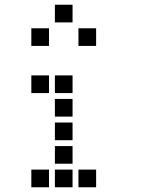

<svg xmlns="http://www.w3.org/2000/svg" viewBox="-20 -808 640 815"><path d="M214 -788Q213 -788 213 -788Q213 -788 213 -787V-714Q213 -713 213 -713Q213 -713 214 -713H287Q288 -713 288 -713Q288 -713 288 -714V-787Q288 -788 288 -788Q288 -788 287 -788ZM114 -688Q113 -688 113 -688Q113 -688 113 -687V-614Q113 -613 113 -613Q113 -613 114 -613H187Q188 -613 188 -613Q188 -613 188 -614V-687Q188 -688 188 -688Q188 -688 187 -688ZM314 -688Q313 -688 313 -688Q313 -688 313 -687V-614Q313 -613 313 -613Q313 -613 314 -613H387Q388 -613 388 -613Q388 -613 388 -614V-687Q388 -688 388 -688Q388 -688 387 -688ZM114 -488Q113 -488 113 -488Q113 -488 113 -487V-414Q113 -413 113 -413Q113 -413 114 -413H187Q188 -413 188 -413Q188 -413 188 -414V-487Q188 -488 188 -488Q188 -488 187 -488ZM214 -488Q213 -488 213 -488Q213 -488 213 -487V-414Q213 -413 213 -413Q213 -413 214 -413H287Q288 -413 288 -413Q288 -413 288 -414V-487Q288 -488 288 -488Q288 -488 287 -488ZM214 -388Q213 -388 213 -388Q213 -388 213 -387V-314Q213 -313 213 -313Q213 -313 214 -313H287Q288 -313 288 -313Q288 -313 288 -314V-387Q288 -388 288 -388Q288 -388 287 -388ZM214 -288Q213 -288 213 -288Q213 -288 213 -287V-214Q213 -213 213 -213Q213 -213 214 -213H287Q288 -213 288 -213Q288 -213 288 -214V-287Q288 -288 288 -288Q288 -288 287 -288ZM214 -188Q213 -188 213 -188Q213 -188 213 -187V-114Q213 -113 213 -113Q213 -113 214 -113H287Q288 -113 288 -113Q288 -113 288 -114V-187Q288 -188 288 -188Q288 -188 287 -188ZM114 -88Q113 -88 113 -88Q113 -88 113 -87V-14Q113 -13 113 -13Q113 -13 114 -13H187Q188 -13 188 -13Q188 -13 188 -14V-87Q188 -88 188 -88Q188 -88 187 -88ZM214 -88Q213 -88 213 -88Q213 -88 213 -87V-14Q213 -13 213 -13Q213 -13 214 -13H287Q288 -13 288 -13Q288 -13 288 -14V-87Q288 -88 288 -88Q288 -88 287 -88ZM314 -88Q313 -88 313 -88Q313 -88 313 -87V-14Q313 -13 313 -13Q313 -13 314 -13H387Q388 -13 388 -13Q388 -13 388 -14V-87Q388 -88 388 -88Q388 -88 387 -88Z"/></svg>

Font: Doto Black
Style: Bold
Weight: 700
Monospace: yes
Version: Version 1.000